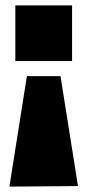

<svg xmlns="http://www.w3.org/2000/svg" viewBox="-20 -514 325 714"><path d="M37 -494H248V-287H37ZM205 -231 270 178 15 180 80 -231Z"/></svg>

Font: Nunito Sans Heavy
Style: Regular
Weight: 400
Designer: Vernon Adams
Foundry: Vernon Adams
Version: Version 2.500